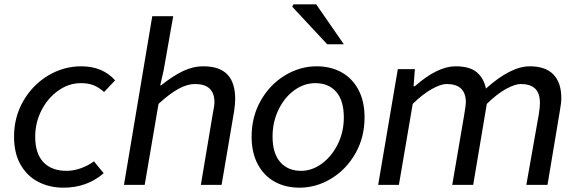

<svg xmlns="http://www.w3.org/2000/svg" viewBox="-20 -856 2678 889"><path d="M45 -223Q45 -314 88 -388.5Q131 -463 202.5 -506Q274 -549 356 -549Q455 -549 513 -484L462 -430Q437 -452 413 -461.5Q389 -471 354 -471Q299 -471 250.5 -437Q202 -403 172.5 -346Q143 -289 143 -223Q143 -145 181 -105Q219 -65 288 -65Q321 -65 354.5 -77Q388 -89 415 -109L460 -54Q383 13 274 13Q209 13 157 -14Q105 -41 75 -94Q45 -147 45 -223Z M685 -781H782L738 -532L722 -461H726Q780 -504 826.5 -526.5Q873 -549 922 -549Q996 -549 1032.5 -511.5Q1069 -474 1069 -397Q1069 -376 1064 -341L1006 0H910L965 -328Q968 -345 970.5 -359Q973 -373 973 -382Q973 -467 883 -467Q847 -467 806 -444.5Q765 -422 714 -375L650 0H554Z M1145 -223Q1145 -316 1187.5 -390.5Q1230 -465 1299.5 -507Q1369 -549 1446 -549Q1511 -549 1561 -521.5Q1611 -494 1639.5 -440.5Q1668 -387 1668 -313Q1668 -220 1625.5 -145.5Q1583 -71 1513.5 -29Q1444 13 1367 13Q1302 13 1252 -14.5Q1202 -42 1173.5 -95.5Q1145 -149 1145 -223ZM1572 -312Q1572 -390 1537 -430.5Q1502 -471 1440 -471Q1388 -471 1342.5 -438Q1297 -405 1269.5 -348Q1242 -291 1242 -224Q1242 -146 1277.5 -105.5Q1313 -65 1374 -65Q1425 -65 1470.5 -98.5Q1516 -132 1544 -188.5Q1572 -245 1572 -312ZM1333 -825 1339 -836H1444L1572 -651H1495Z M1822 -536H1901L1895 -457H1901Q2006 -549 2089 -549Q2155 -549 2187.5 -521.5Q2220 -494 2230 -446Q2345 -549 2433 -549Q2506 -549 2542.5 -511Q2579 -473 2579 -402Q2579 -380 2572 -341L2515 0H2417L2475 -328Q2480 -360 2480 -378Q2480 -425 2457.5 -446Q2435 -467 2391 -467Q2365 -467 2323.5 -444.5Q2282 -422 2234 -375L2171 0H2074L2130 -328Q2137 -370 2137 -382Q2137 -467 2048 -467Q2021 -467 1979 -443.5Q1937 -420 1891 -375L1827 0H1731Z"/></svg>

Font: Nebula Sans Medium
Style: Regular
Weight: 500
Italic angle: -9°
Designer: Paul D. Hunt for Adobe (as Source Sans)
Foundry: Nebula Entertainment & Broadcasting LLC
Version: Version 1.010